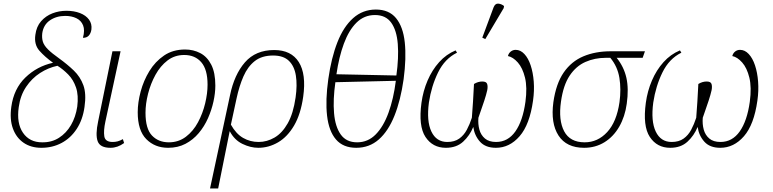

<svg xmlns="http://www.w3.org/2000/svg" viewBox="-20 -826 4370 1086"><path d="M214 10Q155 10 113.5 -18.5Q72 -47 53 -99Q34 -151 44 -222Q58 -324 123.5 -387.5Q189 -451 280 -471Q234 -504 203 -539Q172 -574 180 -629Q186 -676 212.5 -706Q239 -736 276.5 -750.5Q314 -765 356 -765Q399 -765 432.5 -752Q466 -739 483.5 -715Q501 -691 497 -659Q494 -638 482.5 -625Q471 -612 449 -612Q461 -655 450 -682.5Q439 -710 412 -723Q385 -736 349 -736Q299 -736 262.5 -711Q226 -686 219 -638Q216 -611 222.5 -590Q229 -569 251 -547Q273 -525 314 -496Q361 -462 397.5 -427Q434 -392 451.5 -344Q469 -296 458 -221Q448 -149 414 -97Q380 -45 328.5 -17.5Q277 10 214 10ZM218 -21Q272 -20 313.5 -46.5Q355 -73 381.5 -118.5Q408 -164 417 -223Q425 -287 410 -331Q395 -375 366 -404.5Q337 -434 305 -454Q253 -443 206.5 -413Q160 -383 127.5 -334.5Q95 -286 86 -220Q73 -129 110 -75Q147 -21 218 -21Z M605 10Q546 10 532.5 -27Q519 -64 535 -139L616 -536H662L576 -138Q565 -87 570 -55Q575 -23 617 -23Q632 -23 645.5 -26.5Q659 -30 675 -39L682 -17Q645 10 605 10Z M931 10Q856 10 807.5 -39Q759 -88 759 -191Q759 -246 775.5 -308Q792 -370 825 -424Q858 -478 908 -512Q958 -546 1027 -546Q1074 -546 1113 -525.5Q1152 -505 1175 -460Q1198 -415 1198 -342Q1198 -300 1187.5 -252Q1177 -204 1156.5 -157.5Q1136 -111 1104 -73Q1072 -35 1029 -12.5Q986 10 931 10ZM935 -21Q990 -21 1031.5 -52.5Q1073 -84 1100 -134.5Q1127 -185 1140.5 -241.5Q1154 -298 1154 -347Q1154 -433 1118.5 -474Q1083 -515 1022 -515Q968 -515 927.5 -484Q887 -453 859.5 -403Q832 -353 817.5 -296Q803 -239 803 -188Q803 -98 839.5 -59.5Q876 -21 935 -21Z M1281 -287Q1305 -404 1365.5 -473.5Q1426 -543 1531 -543Q1627 -543 1670 -475Q1713 -407 1695 -279Q1681 -180 1643.5 -116Q1606 -52 1553 -21Q1500 10 1441 10Q1397 10 1351.5 -12Q1306 -34 1280 -83H1279L1214 240H1168L1233 -63ZM1443 -23Q1490 -23 1533 -48Q1576 -73 1607.5 -128.5Q1639 -184 1652 -275Q1662 -345 1653.5 -398.5Q1645 -452 1614 -482Q1583 -512 1525 -512Q1461 -512 1421 -480.5Q1381 -449 1357 -394Q1333 -339 1318 -269L1286 -121Q1315 -69 1355 -46Q1395 -23 1443 -23Z M1995 10Q1921 10 1880.5 -37Q1840 -84 1830 -171.5Q1820 -259 1837 -379Q1854 -499 1888.5 -587Q1923 -675 1977.5 -723.5Q2032 -772 2106 -772Q2180 -772 2220 -723.5Q2260 -675 2269.5 -586.5Q2279 -498 2263 -378Q2246 -258 2211 -171Q2176 -84 2122.5 -37Q2069 10 1995 10ZM2222 -399Q2236 -500 2230 -577Q2224 -654 2193 -697.5Q2162 -741 2101 -741Q2040 -741 1996.5 -698Q1953 -655 1925 -579Q1897 -503 1883 -406ZM2000 -21Q2061 -21 2105 -65.5Q2149 -110 2177.5 -188.5Q2206 -267 2219 -369L1877 -361Q1863 -263 1869.5 -186Q1876 -109 1907.5 -65Q1939 -21 2000 -21Z M2364 -245Q2373 -311 2398.5 -370.5Q2424 -430 2464 -474.5Q2504 -519 2557 -541L2565 -528Q2496 -494 2458 -416.5Q2420 -339 2406 -246Q2392 -141 2420 -82Q2448 -23 2510 -23Q2551 -23 2577.5 -42Q2604 -61 2620.5 -92Q2637 -123 2649 -160Q2652 -202 2655.5 -251.5Q2659 -301 2661 -351Q2684 -365 2708 -365Q2731 -365 2735.5 -351Q2740 -337 2736 -316Q2730 -289 2719.5 -257.5Q2709 -226 2699.5 -199Q2690 -172 2686 -160Q2683 -124 2691.5 -93Q2700 -62 2723 -42.5Q2746 -23 2786 -23Q2853 -23 2895 -82.5Q2937 -142 2952 -250Q2963 -332 2949.5 -387Q2936 -442 2909 -472.5Q2882 -503 2853 -509Q2857 -525 2869 -534.5Q2881 -544 2897 -544Q2924 -544 2946 -520.5Q2968 -497 2981.5 -456.5Q2995 -416 2999 -364.5Q3003 -313 2995 -257Q2976 -121 2919 -55.5Q2862 10 2785 10Q2726 10 2695 -24.5Q2664 -59 2657 -108Q2637 -59 2599.5 -24.5Q2562 10 2502 10Q2427 10 2386.5 -51.5Q2346 -113 2364 -245ZM2725 -605 2708 -613 2772 -785Q2781 -807 2798.5 -805.5Q2816 -804 2831 -792L2829 -780Z M3284 10Q3184 10 3139 -59.5Q3094 -129 3110 -248Q3125 -353 3168.5 -416Q3212 -479 3280 -507.5Q3348 -536 3435 -536H3628L3615 -499H3468Q3509 -448 3523 -386Q3537 -324 3525 -239Q3515 -166 3482.5 -109.5Q3450 -53 3399 -21.5Q3348 10 3284 10ZM3287 -21Q3361 -21 3414.5 -79Q3468 -137 3484 -248Q3494 -321 3483.5 -385.5Q3473 -450 3432 -499H3407Q3344 -499 3291 -475.5Q3238 -452 3202 -398Q3166 -344 3153 -251Q3138 -146 3171 -83.5Q3204 -21 3287 -21Z M3633 -245Q3642 -311 3667.5 -370.5Q3693 -430 3733 -474.5Q3773 -519 3826 -541L3834 -528Q3765 -494 3727 -416.5Q3689 -339 3675 -246Q3661 -141 3689 -82Q3717 -23 3779 -23Q3820 -23 3846.5 -42Q3873 -61 3889.5 -92Q3906 -123 3918 -160Q3921 -202 3924.5 -251.5Q3928 -301 3930 -351Q3953 -365 3977 -365Q4000 -365 4004.5 -351Q4009 -337 4005 -316Q3999 -289 3988.5 -257.5Q3978 -226 3968.5 -199Q3959 -172 3955 -160Q3952 -124 3960.5 -93Q3969 -62 3992 -42.5Q4015 -23 4055 -23Q4122 -23 4164 -82.5Q4206 -142 4221 -250Q4232 -332 4218.5 -387Q4205 -442 4178 -472.5Q4151 -503 4122 -509Q4126 -525 4138 -534.5Q4150 -544 4166 -544Q4193 -544 4215 -520.5Q4237 -497 4250.5 -456.5Q4264 -416 4268 -364.5Q4272 -313 4264 -257Q4245 -121 4188 -55.5Q4131 10 4054 10Q3995 10 3964 -24.5Q3933 -59 3926 -108Q3906 -59 3868.5 -24.5Q3831 10 3771 10Q3696 10 3655.5 -51.5Q3615 -113 3633 -245Z"/></svg>

Font: Noto Serif ExtraLight
Style: Italic
Weight: 200
Italic angle: -12°
Designer: Monotype Design Team
Foundry: Monotype Imaging Inc.
Version: Version 2.014; ttfautohint (v1.8.4.7-5d5b)